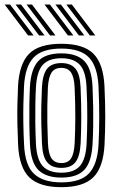

<svg xmlns="http://www.w3.org/2000/svg" viewBox="-39 -798 510 828"><path d="M225.8 9.2Q131 9.2 87.4 -33.2Q43.8 -75.8 39 -173.8Q36.8 -222.5 36 -264.6Q35.2 -306.8 36 -346.4Q36.8 -386 38.8 -427Q44 -523 86.5 -566.1Q129 -609.2 225.8 -609.2Q320.8 -609.2 363.8 -566.4Q406.8 -523.5 411.5 -426.8Q415 -352.2 414.9 -292.9Q414.8 -233.5 411.8 -173.8Q406.5 -76 363.4 -33.4Q320.2 9.2 225.8 9.2ZM225.8 -11.5Q308.2 -11.5 344.8 -50.2Q381.2 -89 386 -175Q388.8 -234.5 389 -291.8Q389.2 -349 385.8 -425.8Q381.5 -511.2 344.8 -549.9Q308 -588.5 225.8 -588.5Q142.8 -588.5 105.9 -549.9Q69 -511.2 64.5 -425Q62.8 -388.8 61.9 -350.8Q61 -312.8 61.6 -269.5Q62.2 -226.2 64.8 -174Q69 -84 108.4 -47.8Q147.8 -11.5 225.8 -11.5ZM225.8 -32.2Q160 -32.2 127 -64.5Q94 -96.8 90.2 -177Q88.2 -220.2 87.6 -262.8Q87 -305.2 87.6 -345.5Q88.2 -385.8 90 -422.8Q94.2 -499 125 -533.4Q155.8 -567.8 225.8 -567.8Q291.2 -567.8 323.8 -535.6Q356.2 -503.5 360 -425.5Q362.2 -377 362.9 -334.9Q363.5 -292.8 362.9 -254.2Q362.2 -215.8 360.2 -178Q356.2 -99.5 324.9 -65.9Q293.5 -32.2 225.8 -32.2ZM225.8 -53.2Q280 -53.2 305.5 -82.1Q331 -111 334.5 -178.8Q337 -228.8 337.4 -289.5Q337.8 -350.2 334.2 -422.5Q331.2 -490.5 305.1 -518.6Q279 -546.8 225.8 -546.8Q170.8 -546.8 145.2 -518Q119.8 -489.2 116 -422Q114.2 -389.2 113.5 -351.2Q112.8 -313.2 113.2 -269.9Q113.8 -226.5 116 -177.8Q119.5 -109.2 145.9 -81.2Q172.2 -53.2 225.8 -53.2ZM225.8 -74Q185 -74 164.8 -97.8Q144.5 -121.5 142 -179Q140 -223.2 139.2 -263.4Q138.5 -303.5 139.2 -342.1Q140 -380.8 141.8 -420.8Q144.8 -477.2 164.2 -501.6Q183.8 -526 225.8 -526Q265.2 -526 285.5 -502.9Q305.8 -479.8 308.5 -421.8Q311.5 -354.5 311.5 -294.8Q311.5 -235 308.8 -180Q305.8 -122.8 286.2 -98.4Q266.8 -74 225.8 -74ZM225.8 -94.8Q255 -94.8 267.9 -115.6Q280.8 -136.5 283 -181.2Q285.5 -232.8 285.8 -290.1Q286 -347.5 282.8 -420.5Q281 -464.2 267.8 -484.8Q254.5 -505.2 225.8 -505.2Q196 -505.2 183 -484.6Q170 -464 167.5 -419.5Q165.8 -381 165.1 -344.1Q164.5 -307.2 165.1 -267.4Q165.8 -227.5 167.8 -180Q169.8 -134 183.6 -114.4Q197.5 -94.8 225.8 -94.8ZM176.8 -645 75.5 -778.5H99L200.2 -645ZM82.2 -645 -19 -778.5H4.5L106 -645ZM129.5 -645 28.2 -778.5H51.8L153.2 -645ZM348.5 -645 247 -778.5H270.8L372 -645ZM254 -645 152.8 -778.5H176.2L277.5 -645ZM301.2 -645 200 -778.5H223.5L324.8 -645Z"/></svg>

Font: Big Shoulders Inline Display Thin ExtraBold
Style: Regular
Weight: 800
Version: Version 2.002